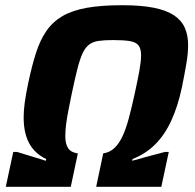

<svg xmlns="http://www.w3.org/2000/svg" viewBox="-20 -716 747 736"><path d="M2.2 0 30.8 -133.6H45.1Q56.5 -130.2 67.6 -126.8Q78.8 -123.4 89.7 -120.1Q100.7 -116.7 111.6 -113.3Q122.5 -109.8 133.7 -106.5Q144.8 -103.1 155.7 -99.7L157.1 -106.4Q113.7 -127 92.2 -166.2Q70.7 -205.5 70.7 -265.7Q70.7 -291.3 74.8 -322.3Q78.9 -353.3 88.3 -398.3Q102.2 -463.7 118 -513.1Q133.8 -562.5 158 -597.5Q182.2 -632.5 219.4 -654.2Q256.6 -675.9 312.3 -686Q368 -696 448.3 -696Q520.5 -696 568.9 -686.4Q617.4 -676.8 646.4 -657.7Q675.4 -638.5 688.2 -610Q701.1 -581.5 701.1 -543.3Q701.1 -510.6 694.1 -470.1Q687.1 -429.6 677.4 -381.8Q661.9 -308.4 636.6 -253.5Q611.2 -198.7 574.7 -162.4Q538.3 -126.1 488.1 -106.4L486.6 -99.7Q499.5 -103.1 511.9 -106.5Q524.2 -109.8 536.8 -113.5Q549.4 -117.1 562 -120.3Q574.6 -123.4 587 -126.8Q599.3 -130.2 612.2 -133.6H627L598.4 0H348.7L375.7 -127.9Q400.6 -131.8 418.1 -148.1Q435.7 -164.5 449.1 -192.6Q462.5 -220.6 473.4 -261.4Q484.4 -302.1 495.9 -354.8Q507.8 -408.8 514.3 -444.9Q520.8 -480.9 520.8 -503.8Q520.8 -530.2 510.5 -542.6Q500.3 -554.9 477 -558.6Q453.8 -562.4 414 -562.4Q380.5 -562.4 358.3 -559.3Q336.1 -556.1 321.4 -544.9Q306.8 -533.6 296.4 -511.3Q286.1 -488.9 276.4 -450.8Q266.7 -412.7 254.6 -354.8Q247.9 -322.1 242.1 -292.5Q236.3 -263 233.3 -238.4Q230.3 -213.7 230.3 -194.6Q230.3 -163.5 241.4 -147.5Q252.4 -131.5 278.4 -127.9L251.3 0Z"/></svg>

Font: Saira Thin
Style: Italic
Weight: 100
Italic angle: -12°
Designer: Hector Gatti with collaboration of the Omnibus-Type team
Foundry: Omnibus-Type
Version: Version 1.101